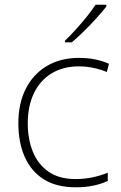

<svg xmlns="http://www.w3.org/2000/svg" viewBox="-20 -786 514 816"><path d="M302 10Q220 10 166 -24Q112 -58 85 -119.5Q58 -181 58 -262Q58 -346 89.5 -408.5Q121 -471 179 -505.5Q237 -540 316 -540Q353 -540 384.5 -533.5Q416 -527 443 -515L434 -480Q405 -492 374.5 -498Q344 -504 316 -504Q248 -504 199 -474Q150 -444 124 -389.5Q98 -335 98 -262Q98 -195 119.5 -141.5Q141 -88 186 -56.5Q231 -25 301 -25Q339 -25 374 -32.5Q409 -40 438 -52V-17Q413 -5 378.5 2.5Q344 10 302 10ZM432 -758Q415 -737 390.5 -709.5Q366 -682 338 -654.5Q310 -627 285 -606H256V-613Q277 -633 302 -660.5Q327 -688 349.5 -716Q372 -744 386 -766H432Z"/></svg>

Font: Noto Sans Lao Looped ExtraLight
Style: Regular
Weight: 200
Designer: Mark Frömberg, Ben Mitchell
Foundry: The Fontpad Ltd
Version: Version 1.002; ttfautohint (v1.8.4.7-5d5b)